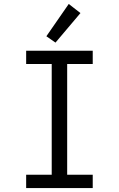

<svg xmlns="http://www.w3.org/2000/svg" viewBox="-20 -949 600 969"><path d="M112 0V-67H241V-626H112V-693H448V-626H319V-67H448V0ZM260 -734 214 -766 327 -929 386 -883Z"/></svg>

Font: Ubuntu Sans Mono
Style: Regular
Weight: 400
Monospace: yes
Designer: Dalton Maag Ltd
Foundry: Dalton Maag Ltd
Version: Version 1.006